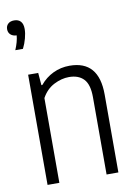

<svg xmlns="http://www.w3.org/2000/svg" viewBox="-90 -871 658 929"><g transform="rotate(-10 239.0 -406.0)"><path d="M67 -541.5H116.5L121.5 -480.5H126Q153 -513.5 190.5 -531.5Q228 -549.5 271.5 -549.5Q415 -549.5 415 -383V0H357V-380Q357 -442.5 331.5 -469.2Q306 -496 259 -496Q222.5 -496 185 -476.8Q147.5 -457.5 125 -416.5V0H67ZM89 -762.5Q89 -742 82.2 -716.8Q75.5 -691.5 64 -669H26.5Q43 -708 45.5 -738.5Q27 -739 16 -749Q5 -759 5 -775.5Q5 -792 15.8 -802Q26.5 -812 45.5 -812Q66.5 -812 77.8 -799.5Q89 -787 89 -762.5Z"/></g></svg>

Font: Encode Sans Condensed Light
Style: Regular
Weight: 300
Width: 3
Designer: Multiple Designers
Foundry: Impallari Type
Version: Version 2.000